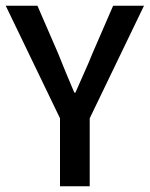

<svg xmlns="http://www.w3.org/2000/svg" viewBox="-23 -652 524 672"><path d="M187 0V-238L-3 -632H108L180 -466Q194 -431 208 -397Q222 -363 237 -328H241Q256 -363 271.5 -397Q287 -431 301 -466L373 -632H481L291 -238V0Z"/></svg>

Font: Narnoor Medium
Style: Regular
Weight: 500
Designer: S. Sridhar Murthy
Foundry: SIL International
Version: Version 3.000